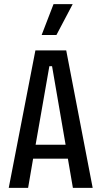

<svg xmlns="http://www.w3.org/2000/svg" viewBox="-20 -902 487 922"><path d="M22 0 150 -660H298L425 0H330L306 -140H139L115 0ZM217 -584 151 -207H295L230 -584ZM251 -734H180L237 -882H329Z"/></svg>

Font: Bricolage Grotesque 12pt Condensed
Style: Regular
Weight: 400
Width: 3
Designer: Mathieu Triay
Foundry: Atelier Triay
Version: Version 1.001; ttfautohint (v1.8.4.7-5d5b);gftools[0.9.33.de